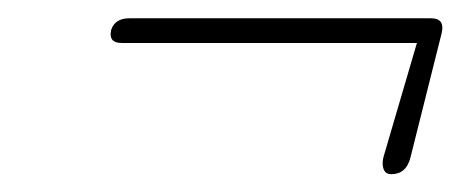

<svg xmlns="http://www.w3.org/2000/svg" viewBox="-20 -442 504 210"><path d="M101.5 -409Q105.5 -422 121.5 -422H451.5Q467 -422 463 -405.5L429 -270Q424.5 -251.5 408 -251.5Q401.5 -251.5 399.5 -257.2Q397.5 -263 399.5 -270.5L436 -395H113Q98.5 -395 101.5 -409Z"/></svg>

Font: Fraunces144ptSuperSoftThinItalic
Style: Italic
Weight: 100
Italic angle: -16°
Version: Version 1.000;[0bf87f6ff]